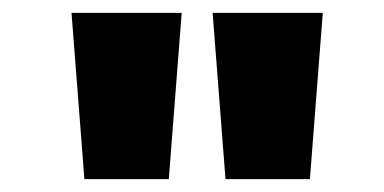

<svg xmlns="http://www.w3.org/2000/svg" viewBox="-20 -749 596 298"><path d="M111 -471H242L262 -729H91ZM330 -471H461L481 -729H310Z"/></svg>

Font: Noto Sans Devanagari Condensed Black
Style: Regular
Weight: 900
Width: 3
Designer: Jelle Bosma - Monotype Design Team
Foundry: Monotype Imaging Inc.
Version: Version 2.004